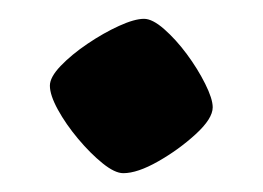

<svg xmlns="http://www.w3.org/2000/svg" viewBox="-20 -178 279 204"><path d="M111 6Q102 6 89 -4.5Q76 -15 63 -30.5Q50 -46 41.5 -61.5Q33 -77 33 -87Q33 -96 44.5 -108Q56 -120 73 -131.5Q90 -143 106.5 -150.5Q123 -158 133 -158Q142 -158 154.5 -147Q167 -136 178.5 -120.5Q190 -105 198 -89Q206 -73 206 -64Q206 -52 188 -35.5Q170 -19 148 -6.5Q126 6 111 6Z"/></svg>

Font: Texturina SemiBold
Style: Regular
Weight: 600
Designer: Guillermo Torres Carreño
Foundry: Omnibus-Type
Version: Version 1.002; ttfautohint (v1.8.3)